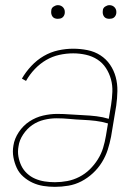

<svg xmlns="http://www.w3.org/2000/svg" viewBox="-20 -717 540 745"><path d="M193 8Q170 8 148 4.5Q126 1 106.5 -8Q87 -17 70.5 -31.5Q54 -46 45 -65.5Q36 -85 32 -107Q28 -129 32 -152Q36 -179 53 -204.5Q70 -230 94.5 -246Q119 -262 147 -268.5Q175 -275 202 -275Q227 -275 253 -273Q279 -271 304 -270Q329 -269 354 -266Q379 -263 402 -256L411 -310Q415 -335 416 -360.5Q417 -386 410.5 -409.5Q404 -433 391 -453Q378 -473 358 -486Q338 -499 313.5 -504.5Q289 -510 264 -510Q237 -510 210 -504Q183 -498 159 -484Q135 -470 115 -449Q95 -428 81 -403L65 -412Q80 -438 101.5 -461Q123 -484 149.5 -499.5Q176 -515 205.5 -521.5Q235 -528 264 -528Q292 -528 319.5 -522.5Q347 -517 369.5 -502.5Q392 -488 407 -466Q422 -444 429 -418Q436 -392 435.5 -363.5Q435 -335 431 -307L411 -187Q406 -161 398 -136Q390 -111 375.5 -87.5Q361 -64 340.5 -45Q320 -26 296 -13.5Q272 -1 245.5 3.5Q219 8 193 8ZM193 -10Q217 -10 241 -14.5Q265 -19 287.5 -30.5Q310 -42 328 -59.5Q346 -77 359.5 -98.5Q373 -120 380 -143Q387 -166 391 -190L399 -238Q376 -245 351 -248Q326 -251 301 -252Q276 -253 250.5 -255.5Q225 -258 199 -258Q175 -258 150.5 -252Q126 -246 105.5 -232Q85 -218 70 -195.5Q55 -173 52 -150Q48 -129 51.5 -109.5Q55 -90 63 -73.5Q71 -57 85 -44Q99 -31 116.5 -23.5Q134 -16 153.5 -13Q173 -10 193 -10ZM404 -644Q398 -644 392.5 -646Q387 -648 383.5 -653Q380 -658 379 -664Q378 -670 379 -676Q379 -681 381.5 -685Q384 -689 388 -691.5Q392 -694 396 -695.5Q400 -697 405 -697Q411 -697 416.5 -694.5Q422 -692 426 -687Q430 -682 431 -676Q432 -670 431 -664Q430 -659 427.5 -655Q425 -651 421.5 -648.5Q418 -646 413.5 -645Q409 -644 404 -644ZM204 -644Q198 -644 192.5 -646Q187 -648 183.5 -653Q180 -658 179 -664Q178 -670 179 -676Q179 -681 181.5 -685Q184 -689 188 -691.5Q192 -694 196 -695.5Q200 -697 205 -697Q211 -697 216.5 -694.5Q222 -692 226 -687Q230 -682 231 -676Q232 -670 231 -664Q230 -659 227.5 -655Q225 -651 221.5 -648.5Q218 -646 213.5 -645Q209 -644 204 -644Z"/></svg>

Font: Iosevka SS18 Thin
Style: Italic
Weight: 100
Italic angle: -9°
Monospace: yes
Designer: Belleve Invis
Foundry: Belleve Invis
Version: Version 25.1.1; ttfautohint (v1.8.4)